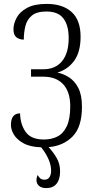

<svg xmlns="http://www.w3.org/2000/svg" viewBox="-20 -745 491 984"><path d="M217 219Q194 219 180.5 208Q167 197 167 178Q167 164 173 152Q178 161 185.5 168.5Q193 176 208 176Q225 176 233.5 163Q242 150 242 130Q242 103 229.5 73Q217 43 191 10Q134 8 100 -11Q66 -30 51 -55.5Q36 -81 36 -104Q36 -164 83 -164Q84 -108 111.5 -69Q139 -30 205 -30Q244 -30 274.5 -45.5Q305 -61 322.5 -98.5Q340 -136 340 -200Q340 -274 304 -313Q268 -352 202 -352H139V-390H202Q264 -390 298 -431.5Q332 -473 332 -550Q332 -615 305 -650.5Q278 -686 218 -686Q168 -686 143 -665Q118 -644 110 -611Q102 -578 102 -542Q80 -542 64.5 -553.5Q49 -565 49 -595Q49 -623 65 -653.5Q81 -684 118.5 -704.5Q156 -725 219 -725Q301 -725 347 -683.5Q393 -642 393 -557Q393 -479 360.5 -434Q328 -389 274 -373Q305 -367 334 -348.5Q363 -330 381.5 -294Q400 -258 400 -198Q400 -94 352 -45.5Q304 3 229 9Q251 32 269.5 63Q288 94 288 133Q288 174 270 196.5Q252 219 217 219Z"/></svg>

Font: Noto Serif ExtraCondensed Light
Style: Regular
Weight: 300
Width: 2
Designer: Monotype Design Team
Foundry: Monotype Imaging Inc.
Version: Version 2.014; ttfautohint (v1.8.4.7-5d5b)